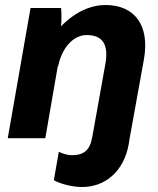

<svg xmlns="http://www.w3.org/2000/svg" viewBox="-20 -552 631 767"><path d="M11 0H161L211 -289L212 -286C226 -359 272 -412 326 -412C397 -412 413 -366 401 -297L353 -29L348 -2C339 49 313 68 268 68C251 68 229 62 215 54L195 168C229 186 272 194 302 195C399 198 475 132 494 25L498 0L555 -315C579 -451 518 -532 401 -532C346 -532 282 -507 224 -447C226 -473 226 -499 224 -520H102Z"/></svg>

Font: Fixel Text 20240404
Style: Bold Italic
Weight: 700
Width: 4
Italic angle: -10°
Designer: AlfaBravo + MacPaw
Foundry: Kyrylo Tkachov, Marchela Mozhyna, Serhii Makarenko, Maria Weinstein, Zakhar Kryvoshyya
Version: Version 1.211;Glyphs 3.2 (3225)